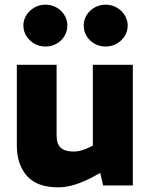

<svg xmlns="http://www.w3.org/2000/svg" viewBox="-20 -793 646 821"><path d="M229 8Q138 8 95 -41Q52 -90 52 -170V-516H222V-215Q222 -177 240 -161Q258 -145 295 -145Q310 -145 323 -148.5Q336 -152 349 -157L377 -170V-516H548V0H421L400 -91L433 -67L371 -33Q334 -14 298.5 -3Q263 8 229 8ZM175 -594Q149 -594 127.5 -606Q106 -618 93 -638.5Q80 -659 80 -684Q80 -708 93 -728.5Q106 -749 127.5 -761Q149 -773 175 -773Q200 -773 221.5 -761Q243 -749 255.5 -728.5Q268 -708 268 -684Q268 -659 255.5 -638.5Q243 -618 221.5 -606Q200 -594 175 -594ZM432 -594Q406 -594 384.5 -606Q363 -618 350.5 -638.5Q338 -659 338 -684Q338 -708 350.5 -728.5Q363 -749 384.5 -761Q406 -773 432 -773Q457 -773 478.5 -761Q500 -749 513 -728.5Q526 -708 526 -684Q526 -659 513 -638.5Q500 -618 478.5 -606Q457 -594 432 -594Z"/></svg>

Font: REM Medium
Style: Bold
Weight: 700
Version: Version 1.005;gftools[0.9.28]